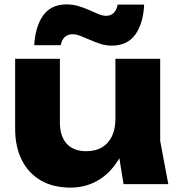

<svg xmlns="http://www.w3.org/2000/svg" viewBox="-20 -839 817 875"><path d="M302 16Q222 16 165.5 -17Q109 -50 79 -110.5Q49 -171 49 -252V-571H253V-281Q253 -218 284 -184Q315 -150 373 -150Q416 -150 445 -167.5Q474 -185 490 -218Q506 -251 506 -297L569 -264Q558 -173 519.5 -110.5Q481 -48 425 -16Q369 16 302 16ZM543 0 506 -229V-571H710V-197L747 0ZM136 -633Q141 -719 177 -769Q213 -819 284 -819Q311 -819 336.5 -811.5Q362 -804 384.5 -794Q407 -784 427 -775.5Q447 -767 463 -767Q485 -767 498.5 -780.5Q512 -794 516 -818H637Q633 -733 597 -682Q561 -631 489 -631Q462 -631 436.5 -639.5Q411 -648 388.5 -658Q366 -668 346 -675.5Q326 -683 310 -683Q289 -683 275 -670Q261 -657 257 -633Z"/></svg>

Font: Unbounded
Style: Bold
Weight: 700
Designer: Luke Prowse, Jean-Baptiste Morizot, Fátima Lázaro, Florian Runge
Foundry: NaN
Version: Version 1.700